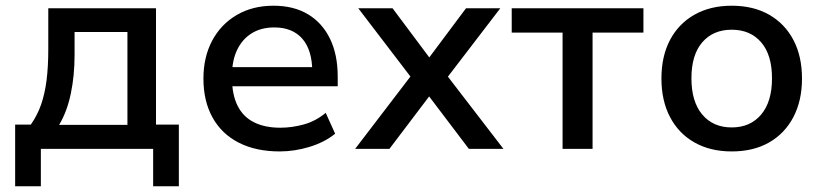

<svg xmlns="http://www.w3.org/2000/svg" viewBox="-20 -521 2882 672"><path d="M33 131V-85H88Q111 -118 124 -155.5Q137 -193 143 -240.5Q149 -288 149 -349V-492H526V-85H606V131H516V0H123V131ZM187 -84H426V-409H241V-328Q241 -257 228 -194Q215 -131 187 -84Z M959 9Q876 9 816 -21.5Q756 -52 724 -109.5Q692 -167 692 -246Q692 -321 722.5 -378.5Q753 -436 808.5 -468.5Q864 -501 937 -501Q1008 -501 1058 -471Q1108 -441 1135 -385.5Q1162 -330 1162 -253V-219H774V-286H1090L1073 -269Q1073 -345 1038.5 -385Q1004 -425 940 -425Q894 -425 861 -404.5Q828 -384 810 -346.5Q792 -309 792 -257V-248Q792 -190 811.5 -151Q831 -112 869 -93Q907 -74 961 -74Q1002 -74 1043.5 -85.5Q1085 -97 1120 -126L1153 -53Q1116 -23 1063.5 -7Q1011 9 959 9Z M1223 0 1437 -280 1438 -225 1234 -492H1354L1493 -306H1472L1611 -492H1731L1528 -227L1529 -277L1742 0H1621L1471 -198H1493L1343 0Z M1949 0V-407H1771V-492H2232V-407H2054V0Z M2541 9Q2466 9 2410.5 -22.5Q2355 -54 2325 -111.5Q2295 -169 2295 -246Q2295 -324 2325 -381Q2355 -438 2410.5 -469.5Q2466 -501 2541 -501Q2617 -501 2672 -469.5Q2727 -438 2757 -381Q2787 -324 2787 -246Q2787 -169 2757 -111.5Q2727 -54 2672 -22.5Q2617 9 2541 9ZM2541 -75Q2606 -75 2644 -120Q2682 -165 2682 -247Q2682 -329 2644 -373Q2606 -417 2541 -417Q2476 -417 2438 -373Q2400 -329 2400 -247Q2400 -165 2438 -120Q2476 -75 2541 -75Z"/></svg>

Font: NunitoSans_10ptSemiBold
Style: Regular
Weight: 600
Designer: Vernon Adams
Foundry: Vernon Adams
Version: Version 3.101;gftools[0.9.27]